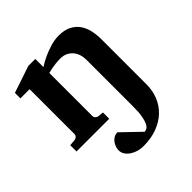

<svg xmlns="http://www.w3.org/2000/svg" viewBox="-195 -642 1015 1015"><g transform="rotate(-45 312.5 -134.5)"><path d="M544.9 11.2Q544.9 56.6 529.1 96.7Q513.2 136.7 482.4 166.5Q451.7 196.3 406.2 213.6Q360.8 231 301.8 231Q284.7 231 265.9 226.1Q247.1 221.2 231 211.2Q214.8 201.2 204.3 186.5Q193.8 171.9 193.8 152.8Q193.8 141.1 198.2 128.4Q202.6 115.7 210.7 105.2Q218.8 94.7 230.5 87.9Q242.2 81.1 256.8 81.1L360.8 181.2Q369.1 181.2 378.2 176Q387.2 170.9 394.8 156Q402.3 141.1 407.2 113.8Q412.1 86.4 412.1 42V-308.1Q412.1 -327.1 406.2 -345.2Q400.4 -363.3 388.7 -377.2Q377 -391.1 359.6 -399.7Q342.3 -408.2 319.8 -408.2Q299.3 -408.2 281.7 -406Q264.2 -403.8 251.5 -401.4Q236.3 -398.4 224.1 -395V-73.2Q224.1 -64 231 -57.4Q237.8 -50.8 247.1 -49.8L276.9 -46.9V0H32.2V-46.9L67.9 -49.8Q77.1 -50.8 83.5 -57.4Q89.8 -64 89.8 -73.2V-408.2H21V-449.2L171.9 -500H224.1V-439Q250 -456.1 279.3 -469.2Q304.2 -480.5 335.4 -490.2Q366.7 -500 398.9 -500Q441.9 -500 470.2 -485.1Q498.5 -470.2 515.1 -445.8Q531.7 -421.4 538.3 -390.1Q544.9 -358.9 544.9 -326.2Z"/></g></svg>

Font: Charis SIL Am
Style: Bold
Weight: 700
Foundry: SIL International
Version: Version 5.000